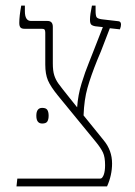

<svg xmlns="http://www.w3.org/2000/svg" viewBox="-20 -667 484 687"><path d="M341 -483Q331 -458 328 -452Q305 -395 293 -352.5Q281 -310 279 -254L351 -165Q381 -129 381 -82Q381 -40 363 0H39L42 -28H338Q343 -28 346 -32Q349 -36 351 -41Q356 -54 356 -76Q356 -105 348.5 -121Q341 -137 324 -158L188 -324Q161 -357 151.5 -379.5Q142 -402 142 -436V-550Q142 -558 139.5 -561Q137 -564 130 -564H68Q57 -564 53 -569Q49 -574 49 -585Q49 -609 56 -647H69V-627Q69 -592 91 -592H150Q169 -592 169 -571V-440Q169 -414 174 -398Q179 -382 189 -368Q199 -354 228 -318L256 -283Q259 -327 272 -369Q285 -411 298 -442.5Q311 -474 314 -483L348 -570L321 -573Q310 -575 306 -579.5Q302 -584 302 -597Q302 -614 309 -647H322V-629Q322 -610 326 -605Q330 -600 344 -598L404 -591Q413 -590 413 -579Q413 -572 409 -562L373 -566ZM131 -281Q145 -281 149.5 -273.5Q154 -266 154 -253Q154 -240 149.5 -232.5Q145 -225 131 -225Q110 -225 110 -253Q110 -281 131 -281Z"/></svg>

Font: Noto Serif Hebrew NarrowThin
Style: Regular
Weight: 250
Width: 4
Designer: Monotype Design Team
Foundry: Monotype Imaging Inc.
Version: Version 1.000